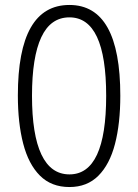

<svg xmlns="http://www.w3.org/2000/svg" viewBox="-20 -744 557 774"><path d="M260 10Q187 10 141 -36Q95 -82 73.5 -165Q52 -248 52 -359Q52 -724 260 -724Q465 -724 465 -358Q465 -246 443.5 -163.5Q422 -81 376.5 -35.5Q331 10 260 10ZM260 -41Q408 -41 408 -358Q408 -674 260 -674Q184 -674 146.5 -594Q109 -514 109 -358Q109 -201 147 -121Q185 -41 260 -41Z"/></svg>

Font: Noto Sans ExtraCondensed Light
Style: Regular
Weight: 300
Width: 2
Designer: Monotype Design Team
Foundry: Monotype Imaging Inc.
Version: Version 2.013; ttfautohint (v1.8.4.7-5d5b)